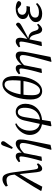

<svg xmlns="http://www.w3.org/2000/svg" viewBox="1279 -2107 996 3638"><g transform="rotate(-90 1777.0 -288.0)"><path d="M-15 0 -22 -11Q56 -148 137.5 -275Q219 -402 300 -529L314 -423H302Q260 -352 219 -280.5Q178 -209 138 -135.5Q98 -62 59 15ZM398 13Q378 13 364.5 0.5Q351 -12 344 -35.5Q337 -59 333 -90L293 -462L292 -470L284 -539Q279 -586 265.5 -613Q252 -640 231.5 -651.5Q211 -663 184 -663Q160 -663 133 -657.5Q106 -652 75 -638L61 -676Q100 -711 134.5 -725.5Q169 -740 202 -740Q240 -740 264.5 -719.5Q289 -699 305 -653.5Q321 -608 331 -531L382 -144Q386 -114 392 -96Q398 -78 407.5 -70.5Q417 -63 429 -63Q442 -63 456 -70Q470 -77 486 -88L502 -65Q484 -37 467 -20Q450 -3 433 5Q416 13 398 13Z M546 0Q563 -59 575.5 -106Q588 -153 597.5 -192.5Q607 -232 614.5 -268Q622 -304 628 -340Q633 -369 632.5 -386Q632 -403 625.5 -411Q619 -419 606 -419Q587 -419 573 -415Q559 -411 536 -403L523 -429Q563 -464 587 -476Q611 -488 639 -488Q666 -488 682 -472.5Q698 -457 702.5 -426Q707 -395 699 -350L628 0L557 8ZM758 180 810 -10Q832 -91 847 -148Q862 -205 870.5 -244Q879 -283 883 -309.5Q887 -336 887 -357Q887 -384 873 -398Q859 -412 835 -412Q812 -412 786.5 -400.5Q761 -389 734 -366.5Q707 -344 679 -311L670 -354H685Q721 -399 754 -428.5Q787 -458 817.5 -473Q848 -488 874 -488Q900 -488 917.5 -478Q935 -468 944 -449Q953 -430 953 -403Q953 -388 952.5 -373.5Q952 -359 950 -341.5Q948 -324 944 -299.5Q940 -275 933 -239Q926 -203 916 -151L851 171L765 190ZM774 -559Q790 -601 806 -643Q822 -685 837 -727Q843 -742 850 -750.5Q857 -759 865 -762.5Q873 -766 881 -766Q899 -766 910 -754.5Q921 -743 921 -729Q921 -716 916 -705Q911 -694 897 -676Q874 -643 850 -610Q826 -577 803 -544Z M1213 188 1203 181 1312 -320Q1330 -403 1372.5 -445.5Q1415 -488 1478 -488Q1523 -488 1557.5 -464.5Q1592 -441 1611 -400Q1630 -359 1630 -305Q1630 -242 1608.5 -185.5Q1587 -129 1544.5 -85Q1502 -41 1437 -15Q1372 11 1285 13L1291 -29L1298 -26Q1380 -28 1437 -64Q1494 -100 1524 -165.5Q1554 -231 1554 -319Q1554 -382 1533.5 -415Q1513 -448 1470 -448Q1448 -448 1429.5 -435Q1411 -422 1397.5 -392.5Q1384 -363 1376 -315L1327 -8L1298 173ZM1279 13Q1206 9 1152 -21Q1098 -51 1068.5 -102.5Q1039 -154 1039 -223Q1039 -279 1066 -335Q1093 -391 1140 -435Q1187 -479 1248 -498L1259 -475Q1216 -455 1185 -417Q1154 -379 1137 -330.5Q1120 -282 1120 -229Q1120 -158 1142 -115Q1164 -72 1200 -51.5Q1236 -31 1278 -27L1287 -29Z M1871 13Q1819 13 1783 -14Q1747 -41 1729 -89.5Q1711 -138 1711 -203Q1711 -279 1721.5 -348Q1732 -417 1750.5 -477Q1769 -537 1795.5 -585.5Q1822 -634 1854 -668.5Q1886 -703 1923 -721.5Q1960 -740 1999 -740Q2051 -740 2085.5 -713Q2120 -686 2137.5 -636Q2155 -586 2155 -515Q2155 -439 2145 -370Q2135 -301 2116.5 -242Q2098 -183 2072 -136Q2046 -89 2014.5 -55.5Q1983 -22 1947 -4.5Q1911 13 1871 13ZM1880 -27Q1901 -27 1922 -38.5Q1943 -50 1962.5 -72.5Q1982 -95 1999 -128.5Q2016 -162 2030 -205.5Q2044 -249 2054 -302.5Q2064 -356 2069.5 -419Q2075 -482 2075 -554Q2075 -630 2056 -664.5Q2037 -699 1990 -699Q1969 -699 1948 -687Q1927 -675 1907 -652Q1887 -629 1870 -595Q1853 -561 1838.5 -517.5Q1824 -474 1813.5 -421Q1803 -368 1797.5 -306.5Q1792 -245 1792 -176Q1792 -104 1812.5 -65.5Q1833 -27 1880 -27ZM1755 -341V-396H2105V-341Z M2212 0Q2229 -59 2241.5 -106Q2254 -153 2263.5 -192.5Q2273 -232 2280.5 -268Q2288 -304 2294 -340Q2299 -369 2298.5 -386Q2298 -403 2291.5 -411Q2285 -419 2272 -419Q2253 -419 2239 -415Q2225 -411 2202 -403L2189 -429Q2229 -464 2253 -476Q2277 -488 2305 -488Q2332 -488 2348 -472.5Q2364 -457 2368.5 -426Q2373 -395 2365 -350L2294 0L2223 8ZM2424 180 2476 -10Q2498 -91 2513 -148Q2528 -205 2536.5 -244Q2545 -283 2549 -309.5Q2553 -336 2553 -357Q2553 -384 2539 -398Q2525 -412 2501 -412Q2478 -412 2452.5 -400.5Q2427 -389 2400 -366.5Q2373 -344 2345 -311L2336 -354H2351Q2387 -399 2420 -428.5Q2453 -458 2483.5 -473Q2514 -488 2540 -488Q2566 -488 2583.5 -478Q2601 -468 2610 -449Q2619 -430 2619 -403Q2619 -388 2618.5 -373.5Q2618 -359 2616 -341.5Q2614 -324 2610 -299.5Q2606 -275 2599 -239Q2592 -203 2582 -151L2517 171L2431 190Z M2722 0Q2739 -59 2751.5 -106Q2764 -153 2773.5 -192.5Q2783 -232 2790.5 -268Q2798 -304 2804 -340Q2809 -369 2808.5 -386Q2808 -403 2801.5 -411Q2795 -419 2782 -419Q2763 -419 2749 -415Q2735 -411 2712 -403L2699 -429Q2739 -464 2763 -476Q2787 -488 2815 -488Q2842 -488 2858.5 -472Q2875 -456 2879.5 -425.5Q2884 -395 2875 -350L2804 0L2733 8ZM3037 13Q3009 13 2989 -4.5Q2969 -22 2958 -58L2941 -119Q2925 -175 2906 -196Q2887 -217 2858 -226L2830 -234V-248H2835L2845 -256L3126 -483Q3143 -482 3155 -470.5Q3167 -459 3167 -442Q3167 -423 3151.5 -407.5Q3136 -392 3088 -366L2851 -240L2854 -253L2889 -247Q2917 -242 2939 -230.5Q2961 -219 2977 -200.5Q2993 -182 3002 -155L3019 -103Q3029 -74 3042 -64.5Q3055 -55 3072 -55Q3086 -55 3100.5 -63.5Q3115 -72 3128 -85L3145 -61Q3118 -27 3090.5 -7Q3063 13 3037 13Z M3337 13Q3285 13 3249.5 -1Q3214 -15 3195.5 -42Q3177 -69 3177 -107Q3177 -147 3204 -179Q3231 -211 3278 -230.5Q3325 -250 3383 -250L3381 -243Q3333 -245 3300.5 -257.5Q3268 -270 3251.5 -294.5Q3235 -319 3235 -353Q3235 -392 3260.5 -422.5Q3286 -453 3330.5 -470.5Q3375 -488 3431 -488Q3467 -488 3496.5 -482Q3526 -476 3546.5 -465Q3567 -454 3576 -439Q3575 -414 3561.5 -399.5Q3548 -385 3525 -385Q3510 -385 3493 -395.5Q3476 -406 3458 -423L3416 -462H3488L3493 -445Q3476 -449 3462 -450.5Q3448 -452 3433 -452Q3396 -452 3369.5 -441.5Q3343 -431 3329.5 -411.5Q3316 -392 3316 -363Q3316 -339 3329.5 -321Q3343 -303 3368.5 -293Q3394 -283 3431 -283Q3449 -283 3456 -283Q3463 -283 3482 -284L3468 -218Q3459 -219 3449 -219Q3439 -219 3428 -219Q3377 -219 3340 -207.5Q3303 -196 3282.5 -174Q3262 -152 3262 -122Q3262 -83 3286.5 -65.5Q3311 -48 3360 -48Q3409 -48 3446 -60.5Q3483 -73 3520 -104L3539 -82Q3513 -51 3480.5 -30Q3448 -9 3411.5 2Q3375 13 3337 13Z"/></g></svg>

Font: Source Serif 4
Style: Italic
Weight: 400
Italic angle: -12°
Designer: Frank Grießhammer
Foundry: Adobe Systems Incorporated
Version: Version 4.004;hotconv 1.0.116;makeotfexe 2.5.65601